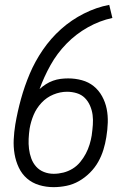

<svg xmlns="http://www.w3.org/2000/svg" viewBox="-20 -763 540 791"><path d="M201 8Q170 8 141.5 -0.5Q113 -9 91.5 -27.5Q70 -46 57.5 -72.5Q45 -99 40 -128.5Q35 -158 36.5 -188.5Q38 -219 43 -250Q52 -303 66.5 -355.5Q81 -408 102.5 -459Q124 -510 156.5 -557.5Q189 -605 231.5 -643Q274 -681 325.5 -707Q377 -733 430 -743L443 -689Q391 -678 342 -650.5Q293 -623 254 -583Q215 -543 188 -494.5Q161 -446 143 -396Q155 -407 169 -416Q183 -425 198.5 -430.5Q214 -436 229.5 -438Q245 -440 261 -440Q290 -440 317.5 -432.5Q345 -425 366 -408Q387 -391 400.5 -366.5Q414 -342 419.5 -314.5Q425 -287 424 -257.5Q423 -228 418 -198Q414 -172 406 -146Q398 -120 384.5 -96Q371 -72 350.5 -51.5Q330 -31 305.5 -17Q281 -3 254 2.5Q227 8 201 8ZM201 -47Q221 -47 241 -52Q261 -57 279 -68Q297 -79 310.5 -95.5Q324 -112 333.5 -130Q343 -148 349 -167.5Q355 -187 358 -206V-207Q361 -228 362.5 -249Q364 -270 361.5 -289.5Q359 -309 351 -327.5Q343 -346 329.5 -359.5Q316 -373 296.5 -379Q277 -385 256 -385Q228 -385 200 -373.5Q172 -362 151 -339.5Q130 -317 118.5 -289.5Q107 -262 102 -233Q99 -212 98 -191Q97 -170 99.5 -149.5Q102 -129 109 -110Q116 -91 129 -76.5Q142 -62 161 -54.5Q180 -47 201 -47Z"/></svg>

Font: Iosevka Curly Light
Style: Italic
Weight: 300
Italic angle: -9°
Monospace: yes
Designer: Belleve Invis
Foundry: Belleve Invis
Version: Version 22.1.2; ttfautohint (v1.8.4)